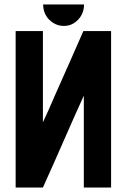

<svg xmlns="http://www.w3.org/2000/svg" viewBox="-20 -839 567 859"><path d="M50 -700H172V-292Q185 -320 198 -348.5Q211 -377 223 -406Q256 -479 289 -554.5Q322 -630 353 -700H477V0H355V-411Q337 -372 317 -327Q297 -282 279 -241Q253 -181 225.5 -119.5Q198 -58 172 0H50ZM356 -819Q356 -779 329.5 -751Q303 -723 266 -723Q246 -723 229.5 -730.5Q213 -738 200 -751Q187 -764 180 -781.5Q173 -799 173 -819Z"/></svg>

Font: Tschichold
Style: Bold
Weight: 700
Designer: Peter Wiegel
Foundry: Peter Wiegel
Version: Version 1.000; ttfautohint (v1.3)